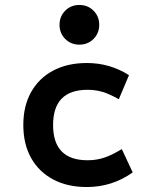

<svg xmlns="http://www.w3.org/2000/svg" viewBox="-20 -742 620 774"><path d="M330 12Q252 12 194.5 -18.5Q137 -49 105.5 -105Q74 -161 74 -238Q74 -315 105.5 -371Q137 -427 194.5 -457.5Q252 -488 330 -488Q423 -488 500 -439L459 -342Q422 -363 393.5 -371.5Q365 -380 333 -380Q194 -380 194 -238Q194 -96 333 -96Q368 -96 399 -106Q430 -116 471 -141L515 -47Q432 12 330 12ZM300 -562Q266 -562 243 -585Q220 -608 220 -642Q220 -676 243 -699Q266 -722 300 -722Q334 -722 357 -699Q380 -676 380 -642Q380 -608 357 -585Q334 -562 300 -562Z"/></svg>

Font: Sometype Mono
Style: Bold
Weight: 700
Monospace: yes
Designer: Ryoichi Tsunekawa
Foundry: Dharma Type
Version: Version 1.000; ttfautohint (v1.8.3)